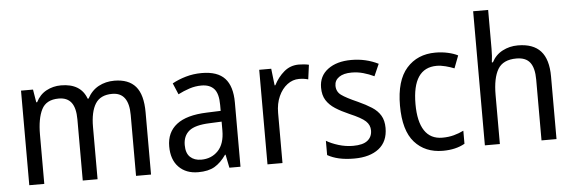

<svg xmlns="http://www.w3.org/2000/svg" viewBox="-49 -917 3239 1084"><g transform="rotate(-5 1570.5 -375.0)"><path d="M607 -546Q688 -546 728 -499.5Q768 -453 768 -353V0H683V-345Q683 -473 589 -473Q522 -473 493.5 -427.5Q465 -382 465 -296V0H381V-346Q381 -411 357.5 -442Q334 -473 286 -473Q215 -473 189 -421.5Q163 -370 163 -279V0H78V-536H146L158 -463H163Q184 -505 222 -525.5Q260 -546 305 -546Q417 -546 449 -458H454Q478 -503 518 -524.5Q558 -546 607 -546Z M1103 -546Q1192 -546 1233.5 -501Q1275 -456 1275 -364V0H1212L1197 -75H1194Q1164 -32 1128.5 -11Q1093 10 1035 10Q966 10 925 -32Q884 -74 884 -149Q884 -229 940.5 -273Q997 -317 1111 -321L1191 -324V-357Q1191 -422 1166.5 -449Q1142 -476 1095 -476Q1060 -476 1026.5 -465Q993 -454 962 -438L935 -502Q969 -521 1012 -533.5Q1055 -546 1103 -546ZM1123 -260Q1040 -257 1006 -229Q972 -201 972 -149Q972 -103 995.5 -81Q1019 -59 1058 -59Q1116 -59 1153.5 -98Q1191 -137 1191 -213V-263Z M1653 -546Q1667 -546 1682 -544.5Q1697 -543 1710 -540L1699 -458Q1675 -465 1647 -465Q1611 -465 1580.5 -442Q1550 -419 1531.5 -378Q1513 -337 1513 -284V0H1428V-536H1496L1507 -441H1511Q1534 -486 1569.5 -516Q1605 -546 1653 -546Z M2110 -147Q2110 -70 2059 -30Q2008 10 1919 10Q1870 10 1833 1.5Q1796 -7 1768 -23V-104Q1796 -87 1836.5 -74.5Q1877 -62 1919 -62Q1975 -62 2001 -83Q2027 -104 2027 -140Q2027 -171 2003.5 -193Q1980 -215 1914 -243Q1868 -263 1835.5 -284Q1803 -305 1785 -333.5Q1767 -362 1767 -405Q1767 -471 1817.5 -508.5Q1868 -546 1950 -546Q1993 -546 2031 -537Q2069 -528 2103 -511L2073 -443Q2044 -457 2012 -466Q1980 -475 1946 -475Q1900 -475 1874.5 -457Q1849 -439 1849 -409Q1849 -375 1875.5 -355.5Q1902 -336 1968 -307Q2012 -287 2044 -266.5Q2076 -246 2093 -217.5Q2110 -189 2110 -147Z M2422 10Q2321 10 2261.5 -57Q2202 -124 2202 -265Q2202 -407 2263.5 -476.5Q2325 -546 2427 -546Q2464 -546 2497.5 -538.5Q2531 -531 2554 -519L2527 -448Q2505 -457 2478 -464Q2451 -471 2428 -471Q2290 -471 2290 -266Q2290 -167 2324 -115.5Q2358 -64 2425 -64Q2460 -64 2490 -72Q2520 -80 2546 -93V-19Q2495 10 2422 10Z M2745 -540Q2745 -498 2740 -463H2746Q2767 -504 2807 -525Q2847 -546 2894 -546Q2981 -546 3023.5 -499Q3066 -452 3066 -355V0H2981V-345Q2981 -410 2957 -441.5Q2933 -473 2880 -473Q2804 -473 2774.5 -423.5Q2745 -374 2745 -278V0H2660V-760H2745Z"/></g></svg>

Font: Noto Sans Gujarati SemiCondensed
Style: Regular
Weight: 400
Width: 4
Designer: Jelle Bosma - Monotype Design Team, Universal Thirst
Foundry: Monotype Imaging Inc.
Version: Version 2.106; ttfautohint (v1.8.4.7-5d5b)